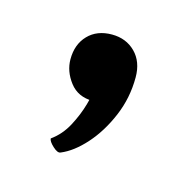

<svg xmlns="http://www.w3.org/2000/svg" viewBox="-44 -121 260 261"><g transform="rotate(15 86.0 9.5)"><path d="M82 -1 106 10Q99 13 94.5 15Q90 17 84 17Q63 17 51.5 2Q40 -13 40 -30Q40 -51 52.5 -64Q65 -77 86 -77Q106 -77 119 -64Q132 -51 132 -29Q132 0 121 26Q110 52 93.5 70.5Q77 89 60 96Q56 98 49 91.5Q42 85 42 81Q56 71 64.5 55Q73 39 77.5 23Q82 7 82 -1Z"/></g></svg>

Font: Karma Variable Light
Style: Regular
Weight: 300
Designer: Joana Correia
Foundry: Indian Type Foundry
Version: Version 3.000